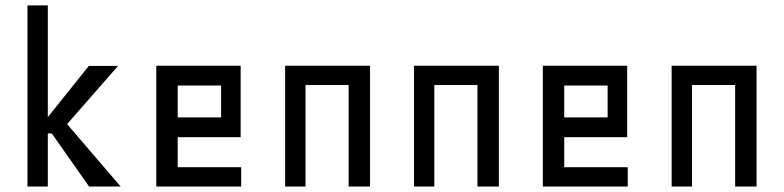

<svg xmlns="http://www.w3.org/2000/svg" viewBox="-20 -680 2858 700"><path d="M419.9 0 224.6 -227.5 410.2 -439.5H303.7L154.3 -252.9V-660.2H80.1V0H154.3V-193.4H168.9L304.7 0Z M627.9 -179.7V-70.3H859.4V0H549.8V-440.4H857.4V-179.7ZM627.9 -252H786.1V-368.2H627.9Z M1329.1 0V-440.4H1019.5V0H1093.8V-370.1H1251V0Z M1798.8 0V-440.4H1489.3V0H1563.5V-370.1H1720.7V0Z M2037.1 -179.7V-70.3H2268.6V0H1959V-440.4H2266.6V-179.7ZM2037.1 -252H2195.3V-368.2H2037.1Z M2738.3 0V-440.4H2428.7V0H2502.9V-370.1H2660.2V0Z"/></svg>

Font: Geo
Style: Regular
Weight: 500
Version: Version 001.2